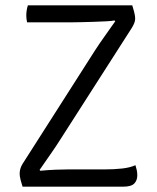

<svg xmlns="http://www.w3.org/2000/svg" viewBox="-20 -703 591 723"><path d="M337 -512Q353.5 -537.5 372.5 -564.2Q391.5 -591 414 -623L411 -626Q402.5 -624 380.8 -622.8Q359 -621.5 333 -620.8Q307 -620 285 -619.5Q263 -619 254 -619H82Q80.5 -625 79.8 -631.5Q79 -638 79 -644Q79 -654 80.5 -663.8Q82 -673.5 85 -683H478Q482.5 -668 485 -658.8Q487.5 -649.5 488.2 -643.5Q489 -637.5 489 -633Q489 -625.5 486 -617.2Q483 -609 477 -599L208 -179Q191 -152 169.8 -121.8Q148.5 -91.5 129 -63L132 -60Q163.5 -63 189.8 -64Q216 -65 234 -65H369Q410.5 -65 440.5 -68.5Q470.5 -72 490 -81Q493 -72 495 -62.5Q497 -53 497 -43Q497 -23.5 485.5 -11.8Q474 0 443 0H65Q60 -15.5 57.8 -24.5Q55.5 -33.5 54.8 -39Q54 -44.5 54 -49Q54 -57.5 56.5 -67Q59 -76.5 65 -86Z"/></svg>

Font: Signika Negative Light Light
Style: Regular
Weight: 300
Version: Version 2.001